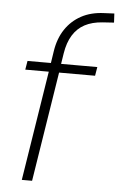

<svg xmlns="http://www.w3.org/2000/svg" viewBox="-52 -744 488 781"><g transform="rotate(5 192.5 -353.5)"><path d="M67 0 138 -448H42L48 -484H152L142 -474L151 -533Q159 -585 184 -622.5Q209 -660 248.5 -681.5Q288 -703 341 -705L383 -707L385 -670L339 -667Q296 -664 266 -648Q236 -632 217.5 -602Q199 -572 192 -528L184 -477L179 -484H333L327 -448H180L109 0Z"/></g></svg>

Font: Nunito Sans 12pt ExtraLight 12pt ExtraLight
Style: Italic
Weight: 250
Italic angle: -9°
Version: Version 3.101;gftools[0.9.27]